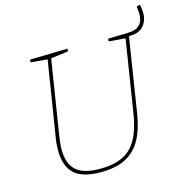

<svg xmlns="http://www.w3.org/2000/svg" viewBox="-118 -931 1008 1047"><g transform="rotate(-15 385.5 -407.5)"><path d="M324 6Q218 6 173 -38Q128 -82 128 -169Q128 -186 129.5 -205.5Q131 -225 135 -246L203 -671L209 -663L107 -672L109 -687L322 -692L320 -677L215 -663L223 -671L155 -244Q152 -223 150 -205Q148 -187 148 -167Q148 -89 189 -51Q230 -13 325 -13Q388 -13 432.5 -29Q477 -45 505.5 -76.5Q534 -108 551 -153Q568 -198 577 -255L643 -671L649 -664L548 -672L550 -687L664 -690Q695 -691 713.5 -701Q732 -711 740.5 -729.5Q749 -748 749 -775Q749 -783 748 -794Q747 -805 745 -816L765 -821Q771 -797 771 -775Q771 -726 742 -697Q713 -668 656 -672L664 -678L597 -253Q589 -204 575.5 -163Q562 -122 541 -91Q520 -60 490 -38Q460 -16 419 -5Q378 6 324 6Z"/></g></svg>

Font: Bitter Thin
Style: Italic
Weight: 100
Italic angle: -9°
Designer: Sol Matas, and Bitter project Authors
Foundry: Sol Matas
Version: Version 2.002